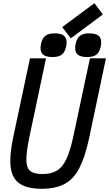

<svg xmlns="http://www.w3.org/2000/svg" viewBox="-20 -1164 681 1198"><path d="M240 14Q150 14 102.5 -18.5Q55 -51 46.5 -122Q38 -193 63 -310L167 -800H267L162 -302Q144 -214 144.5 -165Q145 -116 169 -97Q193 -78 243 -78Q298 -78 334 -99Q370 -120 394 -171Q418 -222 437 -310L541 -800H641L536 -302Q511 -185 475.5 -116Q440 -47 383.5 -16.5Q327 14 240 14ZM523 -808Q478 -808 460.5 -828Q443 -848 452 -891Q460 -926 479.5 -941Q499 -956 537 -956Q583 -956 600 -936Q617 -916 609 -875Q601 -838 581.5 -823Q562 -808 523 -808ZM307 -808Q262 -808 244.5 -828Q227 -848 236 -891Q244 -926 263.5 -941Q283 -956 321 -956Q367 -956 384 -936Q401 -916 393 -875Q385 -838 365.5 -823Q346 -808 307 -808ZM422 -925 368 -995 569 -1144 622 -1074Z"/></svg>

Font: Victor Mono Thin
Style: Italic
Weight: 100
Italic angle: -12°
Monospace: yes
Designer: Rune Bjørnerås
Version: Version 1.561;gftools[0.9.30]